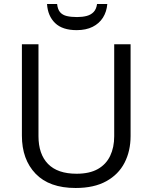

<svg xmlns="http://www.w3.org/2000/svg" viewBox="-20 -937 769 967"><path d="M637.7 -713.9V-252Q637.7 -176.3 607.2 -117.2Q576.7 -58.1 515.1 -24.2Q453.6 9.8 360.8 9.8Q228.5 9.8 159.4 -62Q90.3 -133.8 90.3 -253.9V-713.9H173.8V-251.5Q173.8 -160.6 221.9 -111.3Q270 -62 365.7 -62Q431.2 -62 472.9 -85.7Q514.6 -109.4 534.9 -152.1Q555.2 -194.8 555.2 -251V-713.9ZM520.5 -917Q517.1 -877.4 498.3 -847.9Q479.5 -818.4 446.3 -801.8Q413.1 -785.2 366.2 -785.2Q294.4 -785.2 257.6 -820.8Q220.7 -856.4 216.8 -917H267.6Q270.5 -889.6 282.7 -875.5Q294.9 -861.3 316.4 -856.2Q337.9 -851.1 368.2 -851.1Q395 -851.1 416.5 -856.7Q438 -862.3 451.7 -876.7Q465.3 -891.1 468.8 -917Z"/></svg>

Font: Wonky
Style: Regular
Weight: 400
Designer: Monotype Design Team
Foundry: Monotype Imaging Inc.
Version: Version 3.000